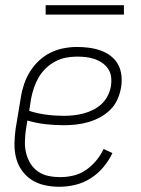

<svg xmlns="http://www.w3.org/2000/svg" viewBox="-20 -708 540 736"><path d="M207 8Q179 8 151.5 2Q124 -4 101.5 -18.5Q79 -33 63.5 -55Q48 -77 41.5 -103.5Q35 -130 35.5 -158.5Q36 -187 40 -215L60 -335Q64 -361 72.5 -386Q81 -411 95 -433.5Q109 -456 129 -475Q149 -494 173.5 -506Q198 -518 224 -523Q250 -528 275 -528Q298 -528 321 -525Q344 -522 365.5 -514.5Q387 -507 404.5 -493.5Q422 -480 432.5 -461Q443 -442 445.5 -418.5Q448 -395 444 -372Q440 -349 430 -326.5Q420 -304 402 -286.5Q384 -269 362 -257.5Q340 -246 317 -239.5Q294 -233 270.5 -230.5Q247 -228 225 -228Q189 -228 154 -232Q119 -236 85 -246L79 -209Q76 -187 75.5 -164Q75 -141 80.5 -119.5Q86 -98 97.5 -80Q109 -62 126.5 -50Q144 -38 166 -33.5Q188 -29 211 -29Q236 -29 261.5 -35Q287 -41 309 -56Q331 -71 348.5 -92Q366 -113 377 -137L411 -121Q397 -92 376 -67Q355 -42 327.5 -24.5Q300 -7 269 0.5Q238 8 207 8ZM225 -264Q243 -264 262 -266Q281 -268 300 -273Q319 -278 337 -287Q355 -296 369.5 -309.5Q384 -323 393 -341Q402 -359 405 -377Q408 -395 406 -412.5Q404 -430 395 -443.5Q386 -457 372.5 -466.5Q359 -476 343 -481.5Q327 -487 310 -489Q293 -491 275 -491Q254 -491 233 -487Q212 -483 192 -472.5Q172 -462 155.5 -446Q139 -430 128 -411Q117 -392 110 -371Q103 -350 99 -329L92 -283Q123 -273 156.5 -268.5Q190 -264 225 -264ZM155 -652V-688H455V-652Z"/></svg>

Font: Iosevka Term Curly Extralight
Style: Italic
Weight: 200
Italic angle: -9°
Designer: Belleve Invis
Foundry: Belleve Invis
Version: Version 32.3.0